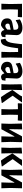

<svg xmlns="http://www.w3.org/2000/svg" viewBox="1882 -2396 525 4329"><g transform="rotate(90 2144.5 -231.5)"><path d="M64 0 71 -192 66 -465H363L370 -456L362 -370L257 -373H195L191 -205L197 0Z M608 -474Q685 -474 728.5 -439.5Q772 -405 772 -343Q772 -326 766.5 -231.5Q761 -137 761 -121Q761 -91 784 -91Q794 -91 811 -95L820 -87L808 -17Q776 4 735 8Q672 2 658 -65H651Q601 -12 548 9Q476 8 435 -29Q394 -66 394 -130Q394 -227 497 -247L650 -276V-317Q650 -382 586 -382Q526 -382 443 -324L433 -330L418 -418Q507 -474 608 -474ZM649 -209 543 -186Q512 -179 512 -144Q512 -118 526 -103.5Q540 -89 565 -89Q604 -89 647 -135Z M872 11 853 -91Q889 -102 909 -129Q929 -156 942 -211.5Q955 -267 966 -373L976 -463L975 -465H1282L1276 -205L1281 0H1149L1155 -192L1152 -377H1068L1065 -351Q1048 -209 1028 -134Q1008 -59 979.5 -26.5Q951 6 902 11Z M1587 -474Q1664 -474 1707.5 -439.5Q1751 -405 1751 -343Q1751 -326 1745.5 -231.5Q1740 -137 1740 -121Q1740 -91 1763 -91Q1773 -91 1790 -95L1799 -87L1787 -17Q1755 4 1714 8Q1651 2 1637 -65H1630Q1580 -12 1527 9Q1455 8 1414 -29Q1373 -66 1373 -130Q1373 -227 1476 -247L1629 -276V-317Q1629 -382 1565 -382Q1505 -382 1422 -324L1412 -330L1397 -418Q1486 -474 1587 -474ZM1628 -209 1522 -186Q1491 -179 1491 -144Q1491 -118 1505 -103.5Q1519 -89 1544 -89Q1583 -89 1626 -135Z M1878 0 1884 -192 1879 -456 2011 -467 2005 -205 2010 0ZM2291 -465 2138 -255Q2203 -155 2301 -22V-8Q2269 -1 2179 10L2165 4Q2071 -129 2011 -243V-252L2129 -417L2153 -465Z M2440 0 2446 -192 2442 -373H2407L2315 -370L2308 -379L2314 -465H2696L2704 -456L2696 -370L2604 -373H2570L2566 -205L2572 0Z M2765 0 2772 -192 2765 -462 2897 -468 2892 -180H2900L3054 -465H3186L3179 -208L3186 0H3054L3060 -183V-293H3053L2894 0Z M3308 0 3314 -192 3309 -456 3441 -467 3435 -205 3440 0ZM3721 -465 3568 -255Q3633 -155 3731 -22V-8Q3699 -1 3609 10L3595 4Q3501 -129 3441 -243V-252L3559 -417L3583 -465Z M3804 0 3811 -192 3804 -462 3936 -468 3931 -180H3939L4093 -465H4225L4218 -208L4225 0H4093L4099 -183V-293H4092L3933 0Z"/></g></svg>

Font: Alegreya Sans
Style: Bold
Weight: 700
Designer: Juan Pablo del Peral
Foundry: Huerta Tipografica
Version: Version 2.007